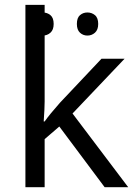

<svg xmlns="http://www.w3.org/2000/svg" viewBox="-20 -780 554 800"><path d="M166 -273.9Q187 -303.7 230 -352.1L402.8 -535.2H499L282.2 -307.1L514.2 0H416L227.1 -252.9L166 -200.2V0H85.9V-759.8H166V-356.9Q166 -330.1 162.1 -273.9ZM114.3 -680.2Q114.3 -705.6 127.2 -716.8Q140.1 -728 158.2 -728Q176.8 -728 190.2 -716.8Q203.6 -705.6 203.6 -680.2Q203.6 -655.8 190.2 -643.8Q176.8 -631.8 158.2 -631.8Q140.1 -631.8 127.2 -643.8Q114.3 -655.8 114.3 -680.2ZM300.3 -680.2Q300.3 -705.6 313.2 -716.8Q326.2 -728 344.2 -728Q362.3 -728 375.7 -716.8Q389.2 -705.6 389.2 -680.2Q389.2 -655.8 375.7 -643.8Q362.3 -631.8 344.2 -631.8Q326.2 -631.8 313.2 -643.8Q300.3 -655.8 300.3 -680.2Z"/></svg>

Font: Open Sans Y to K
Style: Regular
Weight: 400
Version: Version 1.10